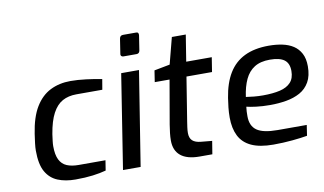

<svg xmlns="http://www.w3.org/2000/svg" viewBox="-76 -906 1812 1073"><g transform="rotate(-10 830.5 -369.0)"><path d="M273 6Q216 6 173 -11.5Q130 -29 106 -71Q82 -113 82 -191Q82 -209 85 -233.5Q88 -258 92 -285Q106 -378 140 -434Q174 -490 225 -515.5Q276 -541 340 -541Q380 -541 428 -535Q476 -529 517 -521L507 -462H360Q314 -462 280.5 -443.5Q247 -425 224 -382Q201 -339 189 -266Q186 -244 184 -227.5Q182 -211 182 -199Q182 -150 196 -122Q210 -94 237 -82.5Q264 -71 304 -71H456L447 -14Q414 -5 371.5 0.5Q329 6 273 6Z M655 -625Q648 -625 643.5 -630Q639 -635 641 -642L654 -726Q657 -744 674 -744H749Q757 -744 760 -739Q763 -734 762 -726L749 -642Q746 -625 730 -625ZM543 0 627 -535H728L643 0Z M978 0Q907 0 871 -29.5Q835 -59 835 -116Q835 -136 837.5 -158Q840 -180 844 -205L887 -453H803L813 -518L902 -535L941 -685H1020L996 -535H1141L1128 -453H983L943 -204Q941 -191 938.5 -173.5Q936 -156 936 -141Q936 -112 951.5 -97.5Q967 -83 999 -80L1062 -74L1050 0Z M1396 6Q1319 6 1271.5 -16Q1224 -38 1202.5 -81Q1181 -124 1181 -185Q1181 -215 1184 -242Q1187 -269 1191 -295Q1204 -378 1237.5 -433Q1271 -488 1327.5 -515.5Q1384 -543 1465 -543Q1507 -543 1542.5 -535.5Q1578 -528 1604 -511Q1630 -494 1645.5 -465Q1661 -436 1661 -392Q1661 -338 1641 -303Q1621 -268 1586.5 -249Q1552 -230 1508 -222.5Q1464 -215 1417 -215Q1373 -215 1337.5 -219.5Q1302 -224 1283 -229Q1281 -216 1280.5 -202Q1280 -188 1280 -175Q1280 -120 1315.5 -95Q1351 -70 1433 -70H1598L1589 -10Q1555 -4 1503.5 1Q1452 6 1396 6ZM1386 -275Q1443 -275 1483 -284.5Q1523 -294 1544.5 -317.5Q1566 -341 1566 -382Q1566 -426 1539.5 -445.5Q1513 -465 1458 -465Q1404 -465 1370 -443.5Q1336 -422 1317 -381.5Q1298 -341 1290 -283Q1309 -280 1334.5 -277.5Q1360 -275 1386 -275Z"/></g></svg>

Font: Exo Thin Medium
Style: Italic
Weight: 500
Italic angle: -9°
Version: Version 2.000